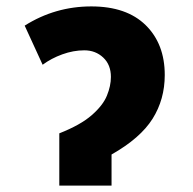

<svg xmlns="http://www.w3.org/2000/svg" viewBox="-20 -579 603 599"><path d="M165 -163Q231 -189 266 -219.5Q301 -250 313.5 -280.5Q326 -311 326 -339Q326 -377 302 -399.5Q278 -422 243 -422Q209 -422 174.5 -409.5Q140 -397 113 -377L57 -499Q152 -559 265 -559Q375 -559 434.5 -500.5Q494 -442 494 -345Q494 -269 456 -208.5Q418 -148 328 -97V0H165Z"/></svg>

Font: Noto Sans Mono SemiCondensed Black
Style: Regular
Weight: 900
Width: 4
Designer: Monotype Design Team
Foundry: Monotype Imaging Inc.
Version: Version 2.014; ttfautohint (v1.8.4.7-5d5b)